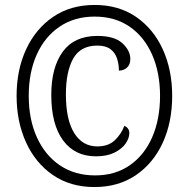

<svg xmlns="http://www.w3.org/2000/svg" viewBox="-20 -745 762 775"><path d="M361 10Q264 10 193.5 -38.5Q123 -87 85 -170.5Q47 -254 47 -358Q47 -463 85.5 -546Q124 -629 194.5 -677Q265 -725 362 -725Q459 -725 529 -677Q599 -629 637 -546Q675 -463 675 -358Q675 -252 637 -169Q599 -86 528.5 -38Q458 10 361 10ZM364 -37Q445 -37 504 -78Q563 -119 594.5 -191.5Q626 -264 626 -358Q626 -452 594 -524.5Q562 -597 503 -637.5Q444 -678 362 -678Q280 -678 220 -637Q160 -596 128 -524Q96 -452 96 -358Q96 -263 129 -190.5Q162 -118 222 -77.5Q282 -37 364 -37ZM367 -114Q282 -114 234.5 -178.5Q187 -243 187 -362Q187 -473 233.5 -536.5Q280 -600 373 -600Q442 -600 474 -570.5Q506 -541 506 -507Q506 -484 492.5 -472Q479 -460 460 -460Q460 -485 452.5 -508.5Q445 -532 426 -546.5Q407 -561 373 -561Q305 -561 275.5 -508.5Q246 -456 246 -364Q246 -262 279.5 -208Q313 -154 373 -154Q417 -154 443 -178.5Q469 -203 482 -237Q502 -228 502 -208Q502 -187 487 -165.5Q472 -144 442 -129Q412 -114 367 -114Z"/></svg>

Font: Noto Serif Myanmar Cond
Style: Regular
Weight: 400
Width: 3
Designer: Ben Mitchell and the Monotype Design Team
Foundry: Monotype Imaging Inc.
Version: Version 2.106; ttfautohint (v1.8.4.7-5d5b)